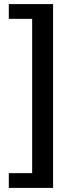

<svg xmlns="http://www.w3.org/2000/svg" viewBox="-20 -755 351 937"><path d="M239 -735V162H23V90H137V-663H23V-735Z"/></svg>

Font: Archivo SemiBold ExtraCondensed
Style: Regular
Weight: 600
Width: 2
Version: Version 2.001